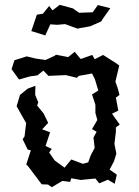

<svg xmlns="http://www.w3.org/2000/svg" viewBox="-20 -735 577 797"><path d="M217 -632 250 -635 302 -616 310 -618 355 -626 400 -646 406 -656 438 -701 386 -714 365 -684 308 -682 283 -700 228 -715 198 -692 184 -710 158 -678 133 -674 110 -606 168 -588 189 -634ZM28 -448 59 -405 105 -418 135 -422 160 -442 181 -420 247 -423H254L299 -412L307 -420L362 -430L374 -406L388 -359L362 -343L376 -300V-266L384 -237L362 -199L381 -188L368 -164L373 -121L357 -91L346 -61L324 -55L276 -73L248 -39L207 -69L184 -102L195 -117L169 -129L188 -186L155 -198L180 -225L161 -264L134 -297L139 -310L126 -341L127 -379L95 -367L63 -341L49 -294L58 -278L88 -225L89 -229L82 -169L74 -157L95 -114L108 -111L89 -52L95 -47L126 -6L153 30L179 31L195 42L239 16L271 20L276 5L315 12L376 6L392 26L428 11L456 28L465 -10L435 -31L453 -65L463 -97L455 -138L461 -187V-206L477 -218L445 -263L471 -276L461 -330L476 -341L468 -371L459 -396L475 -463L460 -474L433 -491L408 -507L373 -489L363 -507L315 -490L290 -520L263 -498L212 -508L208 -504L169 -486L128 -492L91 -501L66 -493L40 -485Z"/></svg>

Font: チョークS
Style: Regular
Weight: 400
Designer: [Stick] Fontworks Inc.
Foundry: [Stick] Fontworks Inc.
Version: Version 1.200;FEAKit 1.0